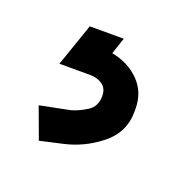

<svg xmlns="http://www.w3.org/2000/svg" viewBox="-56 -60 334 329"><g transform="rotate(20 111.5 104.0)"><path d="M22 154 77 143Q91 139 105 130Q119 121 119 102Q119 88 109.5 81.5Q100 75 87 75H31L58 -3H120L110 27Q141 33 160.5 53Q180 73 180 103V109Q180 146 150 170Q120 194 83 202L43 211Z"/></g></svg>

Font: Nata Sans
Style: Regular
Weight: 400
Designer: Daniel Uzquiano Cruz
Version: Version 1.001